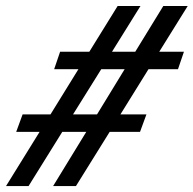

<svg xmlns="http://www.w3.org/2000/svg" viewBox="-30 -630 650 645"><path d="M-9.8 -4.9 103 -187H24.4L45.9 -245.6H139.6L233.4 -397.5H151.9L171.9 -456.1H270L365.2 -609.9H441.9L346.2 -456.1H424.3L518.6 -609.9H600.6L504.9 -456.1H587.9L567.9 -397.5H468.8L374.5 -245.6H461.9L440.4 -187H338.4L225.1 -4.9H148.4L259.8 -187H179.2L65.9 -4.9ZM215.3 -245.6H295.9L388.7 -397.5H310.1Z"/></svg>

Font: Elstob 18pt ExtraBold
Style: Italic
Weight: 800
Italic angle: -20°
Designer: Peter S. Baker
Version: Version 1.015